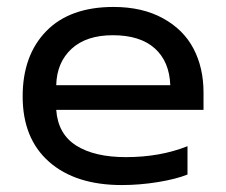

<svg xmlns="http://www.w3.org/2000/svg" viewBox="-20 -515 648 550"><path d="M329.1 15.1Q196.3 15.1 120.6 -51.5Q44.9 -118.2 44.9 -238.8Q44.9 -356.4 112.5 -425.8Q180.2 -495.1 305.2 -495.1Q387.7 -495.1 446.8 -462.6Q505.9 -430.2 534.4 -375.5Q563 -320.8 563 -250V-200.2H141.1Q146 -131.3 198.2 -98.1Q250.5 -64.9 340.8 -64.9Q438.5 -64.9 517.1 -96.2V-15.1Q484.9 -2 432.4 6.6Q379.9 15.1 329.1 15.1ZM141.1 -271H467.8Q465.3 -338.9 423.3 -376.5Q381.3 -414.1 303.2 -414.1Q227.1 -414.1 184.8 -375Q142.6 -335.9 141.1 -271Z"/></svg>

Font: Prompt
Style: Regular
Weight: 400
Designer: Katatrad Team
Foundry: CadsonDemak
Version: Version 1.000;PS 001.000;hotconv 1.0.88;makeotf.lib2.5.64775